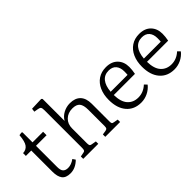

<svg xmlns="http://www.w3.org/2000/svg" viewBox="-8 -1396 2040 2040"><g transform="rotate(-45 1012.5 -376.0)"><path d="M241 14Q173 14 144.5 -23.5Q116 -61 116 -135V-453H35V-495Q84 -497 110 -532.5Q136 -568 143 -657L177 -662L187 -656V-505H346V-453H187V-135Q187 -84 206.5 -64.5Q226 -45 263 -45Q312 -45 361 -81L382 -50Q317 14 241 14Z M444 0V-36L491 -45Q507 -47 512.5 -56.5Q518 -66 518 -93V-656Q518 -688 510.5 -699Q503 -710 478 -714L431 -722L436 -761L578 -766L589 -755V-425Q614 -469 661 -494Q708 -519 761 -519Q839 -519 880.5 -476Q922 -433 922 -350V-85Q922 -63 927 -55Q932 -47 953 -44L998 -36V0H775V-36L821 -43Q838 -46 844.5 -54Q851 -62 851 -86V-330Q851 -400 826 -430.5Q801 -461 741 -461Q674 -461 631.5 -420Q589 -379 589 -313V-89Q589 -67 594 -57.5Q599 -48 614 -46L670 -36V0Z M1304 14Q1199 14 1138.5 -56.5Q1078 -127 1078 -251Q1078 -330 1105 -390.5Q1132 -451 1182.5 -485Q1233 -519 1303 -519Q1387 -519 1434 -470.5Q1481 -422 1481 -344Q1481 -300 1471 -250H1153Q1155 -146 1200 -96Q1245 -46 1320 -46Q1397 -46 1458 -103L1486 -74Q1452 -32 1404 -9Q1356 14 1304 14ZM1154 -298H1408Q1409 -310 1409.5 -322.5Q1410 -335 1410 -350Q1410 -406 1381.5 -439.5Q1353 -473 1298 -473Q1234 -473 1197.5 -428Q1161 -383 1154 -298Z M1803 14Q1698 14 1637.5 -56.5Q1577 -127 1577 -251Q1577 -330 1604 -390.5Q1631 -451 1681.5 -485Q1732 -519 1802 -519Q1886 -519 1933 -470.5Q1980 -422 1980 -344Q1980 -300 1970 -250H1652Q1654 -146 1699 -96Q1744 -46 1819 -46Q1896 -46 1957 -103L1985 -74Q1951 -32 1903 -9Q1855 14 1803 14ZM1653 -298H1907Q1908 -310 1908.5 -322.5Q1909 -335 1909 -350Q1909 -406 1880.5 -439.5Q1852 -473 1797 -473Q1733 -473 1696.5 -428Q1660 -383 1653 -298Z"/></g></svg>

Font: Literata 12pt Light
Style: Regular
Weight: 300
Designer: Latin by Veronika Burian and Jose Scaglione. Greek by Irene Vlachou. Cyrillic by Vera Evstafieva.
Foundry: TypeTogether
Version: Version 3.002